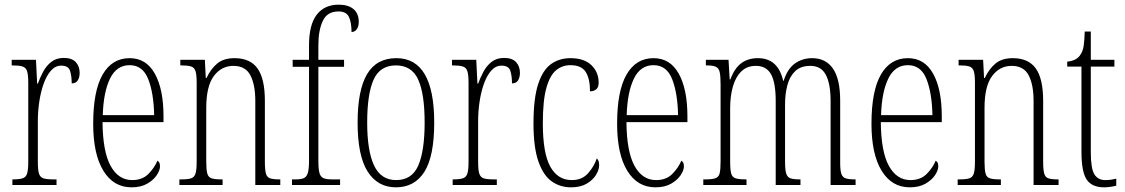

<svg xmlns="http://www.w3.org/2000/svg" viewBox="-20 -792 4818 822"><path d="M33 0V-24H35Q62 -24 76.5 -28.5Q91 -33 96 -49Q101 -65 101 -100V-437Q101 -471 96 -487Q91 -503 76 -507.5Q61 -512 33 -512H30V-536H134L139 -434H142Q151 -459 164.5 -484.5Q178 -510 199.5 -527Q221 -544 253 -544Q288 -544 304.5 -526Q321 -508 321 -480Q321 -461 313 -448Q305 -435 287 -435Q287 -466 280 -488.5Q273 -511 242 -511Q217 -511 198 -489.5Q179 -468 166.5 -432.5Q154 -397 148 -355.5Q142 -314 142 -274V-99Q142 -64 147 -48.5Q152 -33 166 -28.5Q180 -24 209 -24H222V0Z M543 10Q466 10 422.5 -61Q379 -132 379 -262Q379 -403 419.5 -473Q460 -543 535 -543Q606 -543 643 -476.5Q680 -410 680 -294V-269H419Q420 -143 453.5 -82Q487 -21 546 -21Q589 -21 615 -47Q641 -73 654 -104Q658 -102 661.5 -96.5Q665 -91 665 -80Q665 -63 651 -42Q637 -21 610 -5.5Q583 10 543 10ZM640 -299Q638 -394 614.5 -453.5Q591 -513 535 -513Q479 -513 451 -455.5Q423 -398 420 -299Z M748 0V-24H756Q784 -24 798 -28.5Q812 -33 817 -49Q822 -65 822 -100V-438Q822 -472 817 -487.5Q812 -503 798 -507.5Q784 -512 757 -512H752V-536H857L861 -458H864Q883 -498 910.5 -520.5Q938 -543 984 -543Q1051 -543 1082.5 -499Q1114 -455 1114 -360V-100Q1114 -65 1118.5 -49Q1123 -33 1136.5 -28.5Q1150 -24 1176 -24H1180V0H1073V-360Q1073 -429 1052 -469.5Q1031 -510 979 -510Q928 -510 895.5 -466.5Q863 -423 863 -330V-99Q863 -65 867.5 -49Q872 -33 886 -28.5Q900 -24 927 -24H933V0Z M1230 0V-24H1245Q1269 -24 1281 -29.5Q1293 -35 1298 -52Q1303 -69 1303 -105V-506H1233V-536H1303V-598Q1303 -686 1336 -729Q1369 -772 1430 -772Q1471 -772 1493.5 -753Q1516 -734 1516 -698Q1516 -679 1507.5 -667Q1499 -655 1485 -655Q1485 -695 1474 -719Q1463 -743 1429 -743Q1381 -743 1362 -702.5Q1343 -662 1343 -599V-536H1453V-506H1343V-105Q1343 -69 1347.5 -52Q1352 -35 1364.5 -29.5Q1377 -24 1401 -24H1436V0Z M1675 10Q1597 10 1554 -57.5Q1511 -125 1511 -267Q1511 -406 1551.5 -474.5Q1592 -543 1677 -543Q1839 -543 1839 -267Q1839 -123 1797 -56.5Q1755 10 1675 10ZM1676 -21Q1744 -21 1771 -84Q1798 -147 1798 -267Q1798 -390 1770.5 -451Q1743 -512 1675 -512Q1607 -512 1579.5 -451Q1552 -390 1552 -267Q1552 -146 1581.5 -83.5Q1611 -21 1676 -21Z M1918 0V-24H1920Q1947 -24 1961.5 -28.5Q1976 -33 1981 -49Q1986 -65 1986 -100V-437Q1986 -471 1981 -487Q1976 -503 1961 -507.5Q1946 -512 1918 -512H1915V-536H2019L2024 -434H2027Q2036 -459 2049.5 -484.5Q2063 -510 2084.5 -527Q2106 -544 2138 -544Q2173 -544 2189.5 -526Q2206 -508 2206 -480Q2206 -461 2198 -448Q2190 -435 2172 -435Q2172 -466 2165 -488.5Q2158 -511 2127 -511Q2102 -511 2083 -489.5Q2064 -468 2051.5 -432.5Q2039 -397 2033 -355.5Q2027 -314 2027 -274V-99Q2027 -64 2032 -48.5Q2037 -33 2051 -28.5Q2065 -24 2094 -24H2107V0Z M2425 10Q2378 10 2342 -15.5Q2306 -41 2285 -101Q2264 -161 2264 -263Q2264 -371 2284 -432Q2304 -493 2339.5 -518Q2375 -543 2422 -543Q2481 -543 2512 -513Q2543 -483 2543 -438Q2543 -418 2532.5 -409.5Q2522 -401 2506 -401Q2506 -455 2487.5 -484Q2469 -513 2422 -513Q2387 -513 2360.5 -491Q2334 -469 2319 -415Q2304 -361 2304 -264Q2304 -136 2336 -78.5Q2368 -21 2428 -21Q2472 -21 2498 -50.5Q2524 -80 2535 -114Q2540 -109 2542.5 -102.5Q2545 -96 2545 -84Q2545 -65 2531.5 -43Q2518 -21 2491.5 -5.5Q2465 10 2425 10Z M2786 10Q2709 10 2665.5 -61Q2622 -132 2622 -262Q2622 -403 2662.5 -473Q2703 -543 2778 -543Q2849 -543 2886 -476.5Q2923 -410 2923 -294V-269H2662Q2663 -143 2696.5 -82Q2730 -21 2789 -21Q2832 -21 2858 -47Q2884 -73 2897 -104Q2901 -102 2904.5 -96.5Q2908 -91 2908 -80Q2908 -63 2894 -42Q2880 -21 2853 -5.5Q2826 10 2786 10ZM2883 -299Q2881 -394 2857.5 -453.5Q2834 -513 2778 -513Q2722 -513 2694 -455.5Q2666 -398 2663 -299Z M2991 0V-24H3001Q3029 -24 3043 -29Q3057 -34 3061 -50Q3065 -66 3065 -101V-431Q3065 -467 3061 -484Q3057 -501 3044 -506.5Q3031 -512 3004 -512H3002V-536H3099L3104 -452H3107Q3124 -499 3153 -521Q3182 -543 3225 -543Q3311 -543 3333 -446H3335Q3351 -497 3383 -520Q3415 -543 3457 -543Q3515 -543 3546 -498.5Q3577 -454 3577 -361V-96Q3577 -63 3582 -48Q3587 -33 3600.5 -28.5Q3614 -24 3641 -24H3643V0H3536V-360Q3536 -432 3516 -471Q3496 -510 3449 -510Q3408 -510 3384.5 -487.5Q3361 -465 3351 -427.5Q3341 -390 3341 -345V-100Q3341 -65 3346 -49Q3351 -33 3364.5 -28.5Q3378 -24 3404 -24H3407V0H3301V-360Q3301 -438 3281 -474Q3261 -510 3216 -510Q3177 -510 3152.5 -485Q3128 -460 3117 -419Q3106 -378 3106 -330V-100Q3106 -65 3110.5 -49Q3115 -33 3129.5 -28.5Q3144 -24 3174 -24H3176V0Z M3875 10Q3798 10 3754.5 -61Q3711 -132 3711 -262Q3711 -403 3751.5 -473Q3792 -543 3867 -543Q3938 -543 3975 -476.5Q4012 -410 4012 -294V-269H3751Q3752 -143 3785.5 -82Q3819 -21 3878 -21Q3921 -21 3947 -47Q3973 -73 3986 -104Q3990 -102 3993.5 -96.5Q3997 -91 3997 -80Q3997 -63 3983 -42Q3969 -21 3942 -5.5Q3915 10 3875 10ZM3972 -299Q3970 -394 3946.5 -453.5Q3923 -513 3867 -513Q3811 -513 3783 -455.5Q3755 -398 3752 -299Z M4080 0V-24H4088Q4116 -24 4130 -28.5Q4144 -33 4149 -49Q4154 -65 4154 -100V-438Q4154 -472 4149 -487.5Q4144 -503 4130 -507.5Q4116 -512 4089 -512H4084V-536H4189L4193 -458H4196Q4215 -498 4242.5 -520.5Q4270 -543 4316 -543Q4383 -543 4414.5 -499Q4446 -455 4446 -360V-100Q4446 -65 4450.5 -49Q4455 -33 4468.5 -28.5Q4482 -24 4508 -24H4512V0H4405V-360Q4405 -429 4384 -469.5Q4363 -510 4311 -510Q4260 -510 4227.5 -466.5Q4195 -423 4195 -330V-99Q4195 -65 4199.5 -49Q4204 -33 4218 -28.5Q4232 -24 4259 -24H4265V0Z M4707 10Q4655 10 4632.5 -23Q4610 -56 4610 -142V-507H4549V-528Q4587 -532 4603 -554Q4616 -571 4619.5 -596Q4623 -621 4624 -657H4650V-536H4751V-507H4650V-141Q4650 -70 4665.5 -45.5Q4681 -21 4712 -21Q4725 -21 4735.5 -22.5Q4746 -24 4759 -27V3Q4747 6 4733.5 8Q4720 10 4707 10Z"/></svg>

Font: Noto Serif ExtraCondensed ExtraLight
Style: Regular
Weight: 200
Width: 2
Designer: Monotype Design Team
Foundry: Monotype Imaging Inc.
Version: Version 2.015